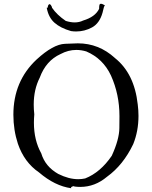

<svg xmlns="http://www.w3.org/2000/svg" viewBox="-20 -976 809 1019"><path d="M358 23Q357 16 356 16Q355 16 353 20Q365 12 371 12Q374 12 375 14Q391 16 406 16Q484 16 548 -38Q634 -100 687 -211Q715 -280 715 -361Q715 -391 711 -422Q693 -586 590 -668Q505 -746 393 -746Q388 -746 325 -743.5Q262 -741 174 -660Q51 -545 51 -367Q51 -286 75 -213Q109 -114 187 -61Q271 11 358 23ZM395 -25Q345 -25 289 -53Q220 -92 199 -162Q160 -232 160 -325Q160 -346 162 -369Q159 -396 159 -421Q159 -501 191 -564Q224 -654 301 -689Q342 -711 385 -711Q411 -711 438 -703Q527 -665 569 -575Q614 -475 614 -360Q614 -358 613.5 -297Q613 -236 573 -149Q513 -61 432 -29Q414 -25 395 -25ZM384 -809Q429 -809 468.5 -830.5Q508 -852 524 -908Q532 -945 536 -946L537 -947Q537 -948 522 -955L516 -956Q509 -956 507.5 -948.5Q506 -941 506 -929Q485 -886 421 -867Q401 -857 376 -857Q355 -857 329 -865Q282 -897 256 -935V-936Q256 -940 250 -949Q246 -954 243 -954Q240 -954 237 -949.5Q234 -945 234 -941V-938Q234 -935 230 -935H228Q237 -884 269 -855.5Q301 -827 357 -811Q371 -809 384 -809Z"/></svg>

Font: Xiaobo Songti 小帛宋体
Style: Regular
Weight: 400
Version: Version 1.501;March 17, 2024;FontCreator 14.0.0.2814 64-bit